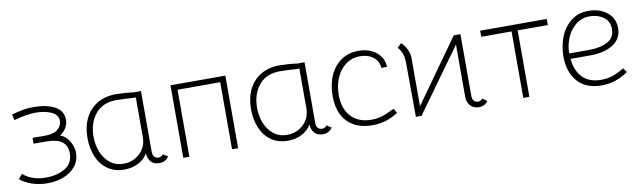

<svg xmlns="http://www.w3.org/2000/svg" viewBox="-37 -905 4328 1303"><g transform="rotate(-10 2127.5 -253.0)"><path d="M24 -52 51 -83Q110 -30 209 -30Q285 -30 340 -62.5Q395 -95 395 -165Q395 -271 253 -271H164V-311H251Q311 -311 339 -335.5Q367 -360 367 -392Q367 -435 322 -455.5Q277 -476 215 -476Q150 -476 65 -451L54 -491Q101 -504 134 -510Q167 -516 209 -516Q294 -516 351.5 -486Q409 -456 409 -392Q409 -365 393.5 -338Q378 -311 351 -295Q390 -281 413.5 -241Q437 -201 437 -160Q437 -107 406 -68.5Q375 -30 324 -10Q273 10 213 10Q153 10 102.5 -8Q52 -26 24 -52Z M1048 -28Q1038 -11 1020.5 -2Q1003 7 984 7Q948 7 927 -13.5Q906 -34 903 -74Q882 -36 839 -13.5Q796 9 742 9Q673 9 625.5 -25.5Q578 -60 554.5 -117.5Q531 -175 531 -245Q531 -323 560 -381.5Q589 -440 643.5 -472.5Q698 -505 773 -505Q796 -505 831.5 -502.5Q867 -500 894 -496H944V-78Q944 -54 955 -42.5Q966 -31 984 -31Q993 -31 1002.5 -36Q1012 -41 1016 -48ZM902 -460Q886 -459 830 -463L769 -465Q674 -465 623.5 -403Q573 -341 573 -247Q573 -191 592.5 -141.5Q612 -92 650.5 -61.5Q689 -31 743 -31Q792 -31 830 -55Q868 -79 887 -117Q902 -147 902 -186Z M1526 0H1484V-462H1190V0H1148V-500H1526Z M2175 -28Q2165 -11 2147.5 -2Q2130 7 2111 7Q2075 7 2054 -13.5Q2033 -34 2030 -74Q2009 -36 1966 -13.5Q1923 9 1869 9Q1800 9 1752.5 -25.5Q1705 -60 1681.5 -117.5Q1658 -175 1658 -245Q1658 -323 1687 -381.5Q1716 -440 1770.5 -472.5Q1825 -505 1900 -505Q1923 -505 1958.5 -502.5Q1994 -500 2021 -496H2071V-78Q2071 -54 2082 -42.5Q2093 -31 2111 -31Q2120 -31 2129.5 -36Q2139 -41 2143 -48ZM2029 -460Q2013 -459 1957 -463L1896 -465Q1801 -465 1750.5 -403Q1700 -341 1700 -247Q1700 -191 1719.5 -141.5Q1739 -92 1777.5 -61.5Q1816 -31 1870 -31Q1919 -31 1957 -55Q1995 -79 2014 -117Q2029 -147 2029 -186Z M2219 -237Q2219 -318 2247 -379.5Q2275 -441 2326 -475Q2377 -509 2444 -509Q2518 -509 2566 -470Q2614 -431 2617 -368H2578Q2575 -415 2539 -443Q2503 -471 2446 -471Q2393 -471 2351 -440.5Q2309 -410 2285 -356.5Q2261 -303 2261 -236Q2261 -141 2312 -87Q2363 -33 2452 -33Q2489 -33 2524.5 -43.5Q2560 -54 2611 -80L2630 -49Q2587 -21 2544 -8Q2501 5 2452 5Q2341 5 2280 -58.5Q2219 -122 2219 -237Z M3100 -500H3146V-76Q3146 -52 3157 -40Q3168 -28 3186 -28Q3203 -28 3216 -44L3247 -22Q3224 10 3185 10Q3149 10 3126.5 -13.5Q3104 -37 3104 -77V-436L2790 0H2751L2749 -364Q2749 -408 2740 -434Q2731 -460 2711 -483L2739 -510Q2763 -487 2777 -457.5Q2791 -428 2791 -397V-66Z M3491 -458H3282V-500H3741V-458H3533V0H3491Z M3808 -229Q3808 -298 3832 -361Q3856 -424 3906 -464.5Q3956 -505 4029 -505Q4105 -505 4156 -464Q4207 -423 4207 -355Q4207 -283 4147.5 -244Q4088 -205 3986 -205H3853Q3861 -121 3907 -75Q3953 -29 4033 -29Q4078 -29 4115.5 -42Q4153 -55 4193 -80L4214 -51Q4129 9 4033 9Q3922 9 3865 -56.5Q3808 -122 3808 -229ZM4165 -356Q4165 -410 4125 -438.5Q4085 -467 4032 -467Q3971 -467 3929.5 -430.5Q3888 -394 3868.5 -341.5Q3849 -289 3851 -243H3986Q4066 -243 4115.5 -270Q4165 -297 4165 -356Z"/></g></svg>

Font: Bellota Light
Style: Regular
Weight: 300
Designer: Kemie Guaida
Foundry: Kemie Guaida
Version: Version 4.001